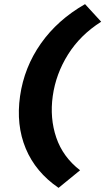

<svg xmlns="http://www.w3.org/2000/svg" viewBox="-20 -722 509 928"><path d="M263 186Q152 110 104.5 -4Q57 -118 77 -258Q97 -397 177.5 -511.5Q258 -626 391 -702L469 -617Q368 -553 309 -459Q250 -365 235 -258Q220 -151 252 -57Q284 37 367 101Z"/></svg>

Font: Lexend
Style: Bold Italic
Weight: 700
Italic angle: -8.13011°
Designer: Bonnie Shaver-Troup, Thomas Jockin
Foundry: Lexend
Version: Version 1.007